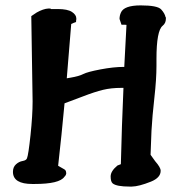

<svg xmlns="http://www.w3.org/2000/svg" viewBox="-20 -689 665 716"><path d="M430.7 -641.6Q441.9 -668.9 504.6 -668.9Q567.4 -668.9 581.1 -653.8Q594.7 -638.7 597.2 -625.5L598.6 -624V-619.1Q598.6 -602.5 586.4 -592.8Q563.5 -574.2 563.5 -469.7V-443.4Q563.5 -393.6 555.7 -324.5Q547.9 -255.4 544.9 -201.2L541.5 -111.8L558.6 -87.9Q579.1 -64.5 579.1 -52.7V-51.8Q579.1 -26.4 543 -11.7Q498 6.3 471.7 6.8Q467.8 6.8 463.9 6.8Q415 6.8 400.4 -4.9Q392.6 -11.2 392.6 -31Q392.6 -50.8 418 -71.8Q424.8 -74.2 430.7 -76.7Q434.1 -219.7 440.4 -361.3H432.6Q394.5 -361.3 364.3 -354Q334 -346.7 288.8 -329.3Q243.7 -312 220.7 -303.7Q210 -187 196.8 -70.8L219.7 -57.6Q226.6 -53.7 226.6 -44.9Q226.6 -44.4 227.1 -44.4Q227.1 -36.1 220.2 -29.8Q202.1 -2.9 108.4 -2.9H100.6Q29.3 -2.9 28.3 -46.9V-48.8Q28.3 -65.9 39.6 -76.2Q50.8 -86.4 64.2 -88.6Q77.6 -90.8 80.6 -98.6Q85.9 -111.3 93.8 -185.1Q101.6 -258.8 101.6 -311L96.7 -628.9L117.2 -642.6Q141.6 -656.2 160.2 -657.2H160.6H168.5L169.4 -655.3H195.3Q231.9 -655.3 248.3 -644.5Q264.6 -633.8 264.6 -620.1V-617.2L263.7 -611.3V-606.9Q252 -603 245.6 -599.6Q237.8 -498 229 -397L243.2 -399.4Q274.9 -404.8 290.3 -412.8Q305.7 -420.9 354.7 -430.2Q403.8 -439.5 440.9 -439.5H443.4Q447.3 -518.1 451.7 -596.2Q448.2 -596.7 446.3 -596.7H433.1L425.8 -618.2V-619.1Q425.8 -630.4 430.7 -641.6Z"/></svg>

Font: Drukaatie burti
Style: Demi
Weight: 600
Version: Version 0.14